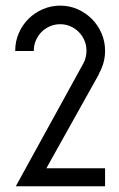

<svg xmlns="http://www.w3.org/2000/svg" viewBox="-20 -651 417 671"><path d="M325.7 -391.6 142.1 -63H347.2V0H35.2L271.5 -429.7Q282.2 -449.7 282.2 -474.1Q282.2 -493.2 274.9 -510Q267.6 -526.9 255.1 -539.3Q242.7 -551.8 226.1 -559.1Q209.5 -566.4 190.4 -566.4Q171.4 -566.4 154.5 -559.1Q137.7 -551.8 125.2 -539.3Q112.8 -526.9 105.5 -510Q98.1 -493.2 98.1 -474.1V-472.7H33.2V-474.1Q33.2 -506.8 45.9 -535.6Q58.6 -564.5 80.1 -585.7Q101.6 -606.9 130.1 -619.1Q158.7 -631.3 190.4 -631.3Q222.7 -631.3 251 -618.9Q279.3 -606.4 300.8 -585Q322.3 -563.5 334.7 -534.9Q347.2 -506.3 347.2 -474.1Q347.2 -450.7 341.3 -430.4Q335.4 -410.2 325.2 -392.6Z"/></svg>

Font: Fibel Vienna LRS
Style: Regular
Weight: 400
Designer: Peter Wiegel
Foundry: Peter Wioegel
Version: Version 000.000